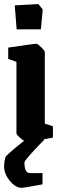

<svg xmlns="http://www.w3.org/2000/svg" viewBox="-20 -680 298 935"><path d="M179.2 -537.1H61L51.8 -653.8L167 -660.2L188 -633.8ZM237.8 -64.9V-9.8Q217.8 -5.9 193.8 -2L195.8 0Q99.1 99.1 99.1 110.8Q99.1 139.2 106 151.1Q112.8 163.1 127 163.1H187V217.8Q95.2 234.9 85.9 234.9Q56.2 234.9 28.1 200.9Q0 167 0 129.9Q0 106 7.8 82Q37.6 52.2 97.2 5.9Q85.9 -1 73 -13.2Q60.1 -25.4 60.1 -29.8V-378.9L20 -393.1V-448.2Q144 -466.8 158.2 -466.8Q163.6 -466.8 180.9 -449.7Q198.2 -432.6 198.2 -426.8V-78.1Z"/></svg>

Font: Grenze
Style: Bold
Weight: 700
Designer: Renata Polastri
Foundry: Omnibus-Type
Version: Version 1.002;PS 001.002;hotconv 1.0.88;makeotf.lib2.5.64775